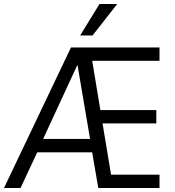

<svg xmlns="http://www.w3.org/2000/svg" viewBox="-26 -943 879 963"><path d="M-6 0 330 -705H774V-638H409L431 -671L481 -369L445 -391H758V-324H458L485 -344L536 -37L502 -67H774V0H467L432 -204L459 -179H142L172 -203L77 0ZM361 -615 182 -228 174 -246H442L429 -227L363 -615ZM376 -765 473 -923H562L438 -765Z"/></svg>

Font: Nunito Sans 10pt Condensed
Style: Regular
Weight: 400
Width: 3
Designer: Vernon Adams
Foundry: Vernon Adams
Version: Version 3.101;gftools[0.9.27]